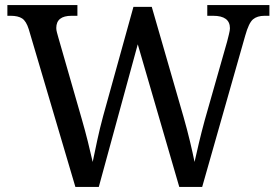

<svg xmlns="http://www.w3.org/2000/svg" viewBox="-20 -734 1087 754"><path d="M93 -619Q83 -651 67 -661.5Q51 -672 22 -672H9V-714H284V-672H261Q201 -672 201 -624Q201 -616 203.5 -607Q206 -598 209 -587L301 -267Q314 -222 325 -178Q336 -134 344 -98Q352 -137 362 -183.5Q372 -230 385 -278L504 -707H576L701 -274Q715 -225 726 -179Q737 -133 744 -98Q752 -134 761.5 -174Q771 -214 784 -262L872 -571Q875 -583 879 -599Q883 -615 883 -623Q883 -672 817 -672H794V-714H1038V-672H1019Q990 -672 973.5 -658Q957 -644 943 -594L774 0H684L521 -560L368 0H276Z"/></svg>

Font: Noto Serif Old Uyghur
Style: Regular
Weight: 400
Designer: Lewis McGuffie
Foundry: Google LLC
Version: Version 1.003; ttfautohint (v1.8.4.7-5d5b)